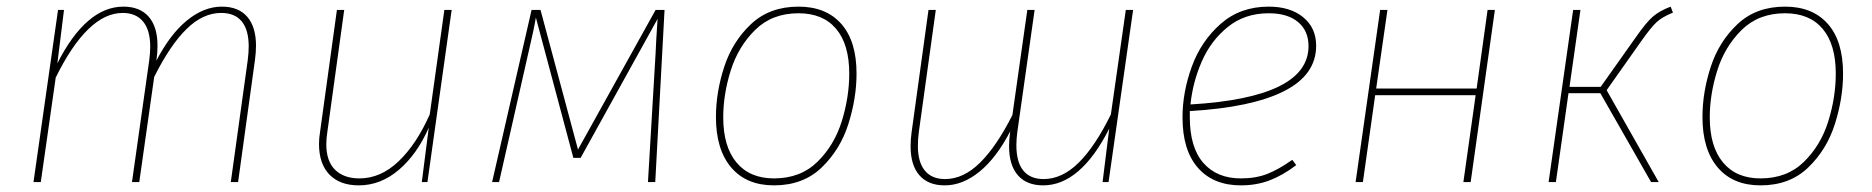

<svg xmlns="http://www.w3.org/2000/svg" viewBox="-20 -549 5646 579"><path d="M752 -411Q752 -392 749 -369L698 0H676L727 -367Q730 -390 730 -409Q730 -459 709 -484.5Q688 -510 647 -510Q592 -510 542.5 -461.5Q493 -413 445 -317L400 0H378L430 -367Q433 -390 433 -408Q433 -458 411.5 -484Q390 -510 350 -510Q244 -510 148 -315L103 0H81L155 -519H173L153 -358Q196 -443 246 -486Q296 -529 352 -529Q402 -529 428.5 -498.5Q455 -468 455 -411Q455 -392 452 -369L451 -365Q493 -446 544 -487.5Q595 -529 649 -529Q699 -529 725.5 -498.5Q752 -468 752 -411Z M942 -115Q942 -132 945 -150L996 -519H1018L967 -150Q964 -131 964 -114Q964 -63 990.5 -37Q1017 -11 1064 -11Q1128 -11 1182 -62.5Q1236 -114 1276 -204L1320 -519H1342L1269 0H1252L1273 -164Q1238 -84 1183 -37Q1128 10 1062 10Q1005 10 973.5 -22.5Q942 -55 942 -115Z M1956 0H1934L1957 -388Q1958 -417 1963 -492L1731 -73H1709L1596 -496Q1590 -460 1573 -388L1485 0H1464L1583 -519H1610L1723 -98L1957 -519H1984Z M2139 -196Q2139 -271 2164 -347.5Q2189 -424 2245 -476.5Q2301 -529 2388 -529Q2471 -529 2517 -477Q2563 -425 2563 -327Q2563 -253 2538.5 -175.5Q2514 -98 2458 -44Q2402 10 2314 10Q2231 10 2185 -44Q2139 -98 2139 -196ZM2541 -327Q2541 -415 2501.5 -462Q2462 -509 2388 -509Q2308 -509 2257 -458.5Q2206 -408 2183.5 -336Q2161 -264 2161 -195Q2161 -107 2201 -59Q2241 -11 2314 -11Q2394 -11 2445 -61Q2496 -111 2518.5 -183.5Q2541 -256 2541 -327Z M3397 -519 3323 0H3305L3325 -161Q3282 -76 3232 -33Q3182 10 3126 10Q3076 10 3049.5 -20.5Q3023 -51 3023 -108Q3023 -128 3026 -150L3027 -154Q2985 -73 2934 -31.5Q2883 10 2829 10Q2779 10 2752.5 -20.5Q2726 -51 2726 -108Q2726 -128 2729 -150L2780 -519H2802L2751 -152Q2748 -130 2748 -109Q2748 -60 2769 -34.5Q2790 -9 2830 -9Q2885 -9 2935 -58Q2985 -107 3033 -202L3078 -519H3100L3048 -152Q3045 -130 3045 -111Q3045 -60 3066 -34.5Q3087 -9 3127 -9Q3183 -9 3233 -58.5Q3283 -108 3330 -204L3375 -519Z M3568 -214V-196Q3568 -104 3609 -57.5Q3650 -11 3722 -11Q3767 -11 3801.5 -24.5Q3836 -38 3877 -67L3889 -51Q3848 -20 3808.5 -5Q3769 10 3722 10Q3639 10 3592.5 -43Q3546 -96 3546 -195Q3546 -271 3574 -348Q3602 -425 3661 -477Q3720 -529 3806 -529Q3871 -529 3910 -497Q3949 -465 3949 -411Q3949 -323 3852 -274Q3755 -225 3568 -214ZM3570 -234Q3926 -255 3926 -410Q3926 -456 3894.5 -482.5Q3863 -509 3806 -509Q3734 -509 3683 -468Q3632 -427 3604.5 -364.5Q3577 -302 3570 -234Z M4430 -262H4127L4090 0H4068L4142 -519H4164L4130 -282H4433L4466 -519H4488L4415 0H4393Z M5025 -511Q4993 -498 4976 -482.5Q4959 -467 4928 -423L4825 -277L4982 0H4959L4806 -268H4710L4672 0H4650L4724 -519H4746L4713 -287H4807L4914 -438Q4944 -481 4964 -498.5Q4984 -516 5018 -529Z M5114 -196Q5114 -271 5139 -347.5Q5164 -424 5220 -476.5Q5276 -529 5363 -529Q5446 -529 5492 -477Q5538 -425 5538 -327Q5538 -253 5513.5 -175.5Q5489 -98 5433 -44Q5377 10 5289 10Q5206 10 5160 -44Q5114 -98 5114 -196ZM5516 -327Q5516 -415 5476.5 -462Q5437 -509 5363 -509Q5283 -509 5232 -458.5Q5181 -408 5158.5 -336Q5136 -264 5136 -195Q5136 -107 5176 -59Q5216 -11 5289 -11Q5369 -11 5420 -61Q5471 -111 5493.5 -183.5Q5516 -256 5516 -327Z"/></svg>

Font: FiraGO Thin
Style: Italic
Weight: 100
Italic angle: -8°
Designer: bBox Type GmbH
Foundry: bBox Type GmbH
Version: Version 1.001